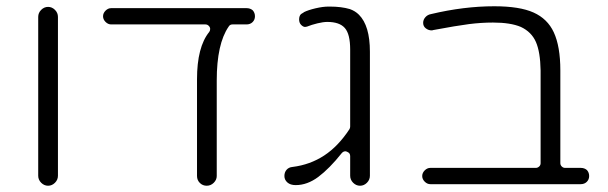

<svg xmlns="http://www.w3.org/2000/svg" viewBox="-20 -602 1942 613"><path d="M165 -41Q165 -28 155.5 -18.5Q146 -9 133.5 -9Q121 -9 111.5 -18.5Q102 -28 102 -41V-548Q102 -561 111.5 -570.5Q121 -580 133.5 -580Q146 -580 155.5 -570.5Q165 -561 165 -548Z M767 -576Q779 -576 787 -569Q794 -561 794 -550Q794 -539 786.5 -531.5Q779 -524 767 -524H722Q714 -524 710 -517Q672 -462 672 -345V-40Q672 -28 662.5 -18.5Q653 -9 640 -9Q627 -9 618 -18Q609 -27 609 -40V-349Q609 -452 648 -500Q651 -504 651 -509.5Q651 -515 646.5 -519.5Q642 -524 636 -524H335Q325 -524 317 -532Q309 -540 309 -550Q309 -560 317 -568Q325 -576 335 -576Z M1025 -532Q1012 -532 993.5 -527.5Q975 -523 960 -517Q956 -516 954 -516Q948 -516 941.5 -522.5Q935 -529 935 -540Q935 -551 941 -557Q945 -560 947.5 -561Q950 -562 950 -563Q964 -570 987.5 -575.5Q1011 -581 1029 -581Q1031 -581 1033 -581Q1070 -581 1097 -573Q1114 -567 1126 -555Q1161 -520 1161 -437V-41Q1161 -28 1151.5 -18.5Q1142 -9 1129.5 -9Q1117 -9 1107.5 -18.5Q1098 -28 1098 -41V-104Q1098 -109 1095 -113Q1093 -115 1089 -117Q1085 -119 1083 -119Q1076 -119 1071 -113Q1032 -64 996 -37Q961 -11 924 -11Q907 -11 897.5 -19.5Q888 -28 888 -40Q888 -52 895 -60Q902 -68 914 -69Q970 -76 1015 -105.5Q1060 -135 1096 -190Q1098 -194 1098 -198V-444Q1098 -493 1081 -512.5Q1064 -532 1025 -532Z M1691 -66Q1697 -66 1702 -71Q1706 -75 1706 -81V-377Q1705 -436 1691 -468Q1677 -500 1643 -516Q1610 -530 1554 -530Q1516 -530 1477 -525Q1438 -520 1363 -506Q1361 -505 1358 -505Q1348 -505 1339.5 -511.5Q1331 -518 1331 -529Q1331 -539 1338 -547Q1345 -555 1356 -557Q1461 -582 1558 -582Q1639 -582 1683.5 -562Q1728 -542 1748 -499Q1769 -454 1769 -377V-81Q1769 -75 1773.5 -70.5Q1778 -66 1784 -66H1834Q1846 -66 1854 -59Q1861 -51 1861 -40Q1861 -29 1853.5 -21.5Q1846 -14 1834 -14H1354Q1344 -14 1336 -22Q1328 -30 1328 -40Q1328 -50 1336 -58Q1344 -66 1354 -66Z"/></svg>

Font: Kurewa Gothic CJK TC Regular
Style: Regular
Weight: 400
Designer: Max Yao
Foundry: Max-Everyday
Version: Version 1.071; ttfautohint (v1.8.3)